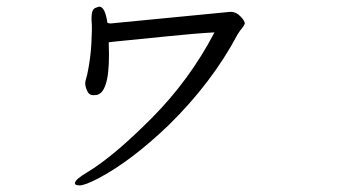

<svg xmlns="http://www.w3.org/2000/svg" viewBox="-20 -510 1040 581"><path d="M305 -441Q311 -439 314.5 -439Q318 -439 675 -474H680Q695 -474 708.5 -459.5Q722 -445 720.5 -438.5Q719 -432 707 -418L699 -406Q621 -259 489 -130Q377 -23 279 29Q237 51 221 51Q205 51 207 43Q209 32 243 12Q323 -36 438.5 -152Q554 -268 629 -412Q572 -409 485 -400Q398 -391 360.5 -387.5Q323 -384 309 -382Q312 -308 304 -270.5Q296 -233 279 -225Q275 -222 262 -222Q249 -222 243 -236.5Q237 -251 238 -261L239 -266L244 -285Q254 -332 256.5 -378Q259 -424 257.5 -441.5Q256 -459 258.5 -471.5Q261 -484 271 -487L280 -490Q298 -490 305 -441Z"/></svg>

Font: LXGW Bright GB
Style: Italic
Weight: 400
Italic angle: -12°
Designer: Christian Thalmann (Catharsis Fonts)
Foundry: LXGW / Christian Thalmann (Catharsis Fonts) / Fontworks Inc.
Version: Version 5.510